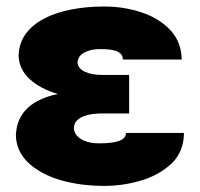

<svg xmlns="http://www.w3.org/2000/svg" viewBox="-20 -573 628 602"><path d="M306.8 9.9Q233 9.9 169.7 -8.2Q106.5 -27 67.8 -63.6Q30.9 -99.4 29.8 -149.1Q30.9 -175.8 40.1 -196.9Q49.4 -218 66.2 -234Q83.1 -250 107.1 -261Q131 -272 161.6 -278.4Q133.9 -286.2 112.2 -297.8Q90.6 -309.3 73.5 -324.6Q40.1 -354.8 38.4 -397.7Q39.1 -436.4 59.7 -465.4Q80.3 -494.3 116.3 -513.7Q152.3 -533 201.2 -542.8Q250 -552.6 306.8 -552.6Q369.3 -552.6 425.1 -533.7Q480.5 -515.3 516.3 -476.2Q549 -439.3 549.7 -386.4H365.1Q365.1 -396.7 359.6 -403.1Q354 -409.4 344.5 -413Q334.9 -416.5 321.9 -417.8Q308.9 -419 294 -419Q275.6 -419 262.3 -415.3Q248.9 -411.6 240.2 -405.7Q231.5 -399.9 227.5 -392.6Q223.4 -385.3 223 -377.8Q224.4 -358.3 246.1 -348Q267.4 -338.1 299.7 -338.1H384.9V-217.3H299.7Q286.9 -217.3 271.7 -215.6Q256.4 -213.8 243.1 -208.8Q229.8 -203.8 220.9 -194.8Q212 -185.7 211.6 -170.5Q212 -162.6 216.4 -154.5Q220.9 -146.3 230.5 -139.4Q240.1 -132.5 255 -128Q269.9 -123.6 291.2 -123.6Q334.9 -123.6 354.9 -131.7Q375 -139.9 375 -156.2H556.8Q556.5 -99.1 519.9 -62.1Q480.1 -24.1 422.9 -7.1Q365.8 9.9 306.8 9.9Z"/></svg>

Font: Linik Sans Black
Style: Regular
Weight: 900
Designer: Fonts by Rasmus Andersson / Changes by Cristiano Sobral with parts from Marc Monis
Foundry: rsms
Version: Version 3.020; ttfautohint (v1.6)